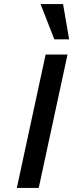

<svg xmlns="http://www.w3.org/2000/svg" viewBox="-20 -927 365 947"><path d="M63 0 205 -658H313L171 0ZM248 -733 180 -907H291L321 -733Z"/></svg>

Font: Ysabeau SemiBold
Style: Italic
Weight: 600
Italic angle: -12°
Designer: Christian Thalmann (Catharsis Fonts)
Version: Version 2.002